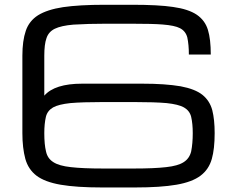

<svg xmlns="http://www.w3.org/2000/svg" viewBox="-20 -786 991 821"><path d="M416.5 15.6Q306.6 15.6 239.3 3.9Q171.9 -7.8 136.2 -34.7Q101.1 -61.5 88.4 -106.4Q75.7 -153.3 75.7 -216.8V-547.9Q75.7 -611.8 90.3 -654.3Q104.5 -696.3 142.6 -720.7Q182.1 -745.1 249.5 -755.4Q319.3 -765.6 428.7 -765.6H544.9Q657.7 -765.6 719.7 -756.3Q785.6 -747.1 821.3 -723.1Q856.9 -698.7 869.1 -658.2Q881.3 -618.7 881.3 -552.7H787.6Q787.6 -595.2 780.8 -626.5Q773.4 -653.3 749.5 -665.5Q727.1 -677.2 675.3 -681.2Q634.8 -684.6 540 -684.6H433.6Q357.4 -684.6 293.9 -680.7Q241.7 -676.3 214.4 -663.1Q187.5 -649.9 178.7 -622.6Q169.4 -596.7 169.4 -547.9V-377Q213.9 -428.2 331.1 -428.2H588.9Q686.5 -428.2 752.4 -417Q814.5 -405.3 845.7 -380.4Q877 -355 887.7 -314.9Q897.9 -274.4 897.9 -216.8Q897.9 -148.9 885.7 -106.4Q873 -61.5 837.4 -34.7Q801.8 -7.8 734.4 3.9Q667 15.6 557.1 15.6ZM804.2 -216.8Q804.2 -256.8 797.4 -286.6Q791 -312.5 766.6 -326.7Q743.2 -339.8 692.4 -345.2Q641.6 -349.6 554.7 -349.6H418.9Q332 -349.6 281.2 -345.2Q230.5 -339.8 207 -326.7Q182.6 -312.5 176.3 -286.6Q169.4 -256.8 169.4 -216.8Q169.4 -168 176.8 -138.2Q183.1 -108.4 208 -92.8Q232.4 -76.7 283.2 -71.3Q333.5 -65.4 421.4 -65.4H552.2Q639.6 -65.4 690.4 -71.3Q741.2 -76.7 765.6 -92.8Q790 -108.4 797.4 -138.2Q804.2 -172.4 804.2 -216.8Z"/></svg>

Font: Michroma+
Style: Regular
Weight: 400
Designer: beogot
Foundry: beogot
Version: Version